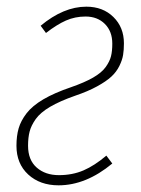

<svg xmlns="http://www.w3.org/2000/svg" viewBox="-20 -551 427 581"><path d="M241.2 -530.8Q291.5 -530.8 323.2 -499.5Q355 -468.3 355 -419.9Q355 -399.9 352.5 -384.8Q350.1 -369.6 341.3 -351.6Q332.5 -333.5 316.9 -319.1Q301.3 -304.7 273.7 -289.6Q246.1 -274.4 207 -261.2Q161.1 -245.1 131.6 -227.8Q102.1 -210.4 88.1 -190.7Q74.2 -170.9 69.6 -152.8Q64.9 -134.8 64.9 -109.9Q64.9 -66.9 91.1 -43.9Q117.2 -21 158.2 -21Q199.2 -21 232.7 -35.4Q266.1 -49.8 301.8 -80.1L319.8 -56.2Q240.2 9.8 157.2 9.8Q101.1 9.8 65.4 -22.9Q29.8 -55.7 29.8 -109.9Q29.8 -139.6 36.4 -162.6Q43 -185.5 60.5 -208.3Q78.1 -231 111.3 -250.5Q144.5 -270 194.8 -287.1Q235.8 -301.3 261.7 -316.2Q287.6 -331.1 299.8 -348.1Q312 -365.2 315.9 -380.9Q319.8 -396.5 319.8 -418.9Q319.8 -456.1 297.4 -478.5Q274.9 -501 238.8 -501Q207 -501 179.4 -488.8Q151.9 -476.6 119.1 -451.2L103 -473.1Q172.4 -530.8 241.2 -530.8Z"/></svg>

Font: Fira Sans Compressed UltraLight
Style: Italic
Weight: 200
Width: 3
Italic angle: -8°
Designer: Carrois Corporate & Edenspiekermann AG
Foundry: Carrois Corporate GbR & Edenspiekermann AG
Version: Version 4.203;PS 004.203;hotconv 1.0.88;makeotf.lib2.5.64775